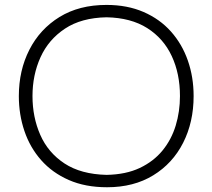

<svg xmlns="http://www.w3.org/2000/svg" viewBox="-20 -766 880 796"><path d="M423.8 10.3Q333.5 10.3 265.1 -19.8Q196.8 -49.8 150.6 -102.1Q104.5 -154.3 81.3 -222.7Q58.1 -291 58.1 -367.7Q58.1 -474.1 101.8 -559.8Q145.5 -645.5 226.8 -695.6Q308.1 -745.6 421.4 -745.6Q507.8 -745.6 575.2 -716.3Q642.6 -687 688.7 -635.3Q734.9 -583.5 758.8 -514.9Q782.7 -446.3 782.7 -367.7Q782.7 -259.8 739.3 -174.1Q695.8 -88.4 615.2 -39.1Q534.7 10.3 423.8 10.3ZM421.9 -41Q502 -42.5 559.3 -69.6Q616.7 -96.7 653.8 -142.1Q690.9 -187.5 708.5 -245.6Q726.1 -303.7 726.1 -367.7Q726.1 -460.4 692.1 -533.4Q658.2 -606.4 590.6 -649.4Q522.9 -692.4 421.9 -694.3Q317.4 -692.4 249.3 -647.2Q181.2 -602.1 147.9 -528.6Q114.7 -455.1 114.7 -367.7Q114.7 -280.3 147 -206.8Q179.2 -133.3 247.3 -88.4Q315.4 -43.5 421.9 -41Z"/></svg>

Font: Pinar DS1 Light
Style: Regular
Weight: 300
Designer: Amin Abedi
Version: Version 3.000